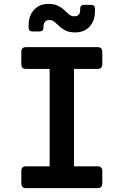

<svg xmlns="http://www.w3.org/2000/svg" viewBox="-20 -974 640 994"><path d="M115.1 0Q90.4 0 90.4 -24.7V-88.3Q90.4 -113 115.1 -113H237V-617H115.1Q90.4 -617 90.4 -641.7V-705.3Q90.4 -730 115.1 -730H484.9Q509.6 -730 509.6 -705.3V-641.7Q509.6 -617 484.9 -617H363V-113H484.9Q509.6 -113 509.6 -88.3V-24.7Q509.6 0 484.9 0ZM370 -806.2Q338.8 -806.2 319.5 -815.8Q300.2 -825.5 287.2 -838.3Q274.2 -851.1 262.5 -860.8Q250.8 -870.4 235 -870.4Q222 -870.4 213.5 -861.6Q205 -852.8 205 -836.5V-831.2Q205 -811.2 185 -811.2H148.3Q128.3 -811.2 128.3 -831.2V-844.1Q128.3 -893.2 156.5 -923.5Q184.7 -953.8 230 -953.8Q261.2 -953.8 280.5 -944.2Q299.8 -934.5 312.8 -921.7Q325.8 -908.9 337.5 -899.2Q349.2 -889.6 365 -889.6Q379 -889.6 387 -897.5Q395 -905.5 395 -920.5V-928.8Q395 -948.8 415 -948.8H451.7Q471.7 -948.8 471.7 -928.8V-915.9Q471.7 -866.8 444 -836.5Q416.3 -806.2 370 -806.2Z"/></svg>

Font: Pitagon Sans Mono
Style: Regular
Weight: 400
Monospace: yes
Designer: Travis Tran
Foundry: Pitagon
Version: Version 1.001;gftools[0.9.26]